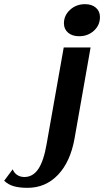

<svg xmlns="http://www.w3.org/2000/svg" viewBox="-161 -718 502 922"><path d="M146 -606Q146 -644 175.5 -671Q205 -698 247 -698Q280 -698 299.5 -681Q319 -664 319 -636Q319 -597 290 -570.5Q261 -544 219 -544Q186 -544 166 -561Q146 -578 146 -606ZM-141 150 -100 95Q-93 113 -78 122.5Q-63 132 -44 132Q-3 132 23 93.5Q49 55 63 -27L145 -490H274L197 -53Q177 59 117.5 121.5Q58 184 -29 184Q-67 184 -94 176.5Q-121 169 -141 150Z"/></svg>

Font: Fahkwang SemiBold
Style: Italic
Weight: 600
Italic angle: -10°
Version: Version 1.000; ttfautohint (v1.6)